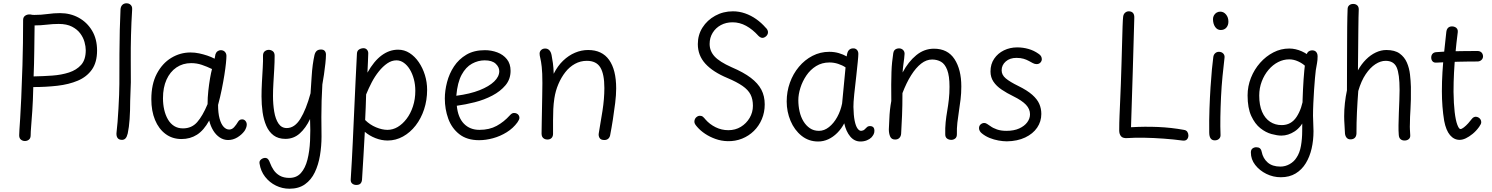

<svg xmlns="http://www.w3.org/2000/svg" viewBox="-20 -845 9097 1171"><path d="M132 15Q118 15 107.5 6.5Q97 -2 97 -20Q97 -32 98.5 -54.5Q100 -77 103 -122.5Q106 -168 109.5 -246Q113 -324 117 -447Q119 -515 120 -583Q121 -651 121 -723Q121 -740 132.5 -748.5Q144 -757 159 -757Q167 -757 172 -755.5Q177 -754 190 -754Q231 -754 270 -759.5Q309 -765 346 -765Q409 -765 460 -737Q511 -709 541.5 -658Q572 -607 572 -537Q572 -465 540.5 -420.5Q509 -376 454.5 -353Q400 -330 330 -322Q260 -314 183 -314Q181 -228 177 -169.5Q173 -111 170 -75Q167 -39 167 -20Q167 -2 156.5 6.5Q146 15 132 15ZM185 -379Q242 -380 298.5 -384Q355 -388 401 -403Q447 -418 475 -449.5Q503 -481 503 -539Q503 -561 495.5 -588.5Q488 -616 469.5 -641Q451 -666 419 -682.5Q387 -699 338 -699Q302 -699 265 -694.5Q228 -690 191 -690Q190 -612 189 -532.5Q188 -453 185 -379Z M715 -787Q716 -805 726 -815Q736 -825 752 -825Q763 -825 771 -820Q779 -815 783 -807Q787 -799 786 -787Q781 -708 779 -630Q777 -552 777.5 -479.5Q778 -407 778 -343L774 -230Q774 -169 770.5 -118.5Q767 -68 759 -31Q754 -10 745.5 -1Q737 8 724 8Q704 8 696 -5Q688 -18 691 -40Q694 -63 697 -101Q700 -139 702.5 -183Q705 -227 706.5 -266.5Q708 -306 708 -333Q708 -438 708.5 -517Q709 -596 710.5 -661Q712 -726 715 -787Z M903 -240Q903 -332 936.5 -395.5Q970 -459 1024.5 -492Q1079 -525 1142 -525Q1169 -525 1194.5 -519.5Q1220 -514 1244 -506Q1268 -498 1289 -487L1294 -514Q1298 -526 1307 -532.5Q1316 -539 1326 -539Q1342 -539 1351.5 -529Q1361 -519 1361 -504Q1361 -489 1358 -459Q1355 -429 1348.5 -388Q1342 -347 1332.5 -300Q1323 -253 1310 -205Q1310 -156 1319 -122.5Q1328 -89 1343.5 -72Q1359 -55 1378 -55Q1395 -55 1408 -69.5Q1421 -84 1431 -101Q1435 -108 1441 -112.5Q1447 -117 1457 -117Q1469 -117 1477 -107.5Q1485 -98 1485 -85Q1485 -76 1481 -65.5Q1477 -55 1471 -46Q1454 -23 1427.5 -7Q1401 9 1371 9Q1344 9 1320.5 -6.5Q1297 -22 1280.5 -49Q1264 -76 1256 -110Q1223 -50 1181.5 -23.5Q1140 3 1087 3Q1031 3 989.5 -28Q948 -59 925.5 -113.5Q903 -168 903 -240ZM974 -246Q974 -209 981.5 -176Q989 -143 1004 -117Q1019 -91 1042 -76.5Q1065 -62 1096 -62Q1149 -62 1182.5 -100Q1216 -138 1246 -210Q1246 -250 1250.5 -291Q1255 -332 1261 -367Q1267 -402 1273 -424Q1242 -439 1211 -449.5Q1180 -460 1146 -460Q1095 -460 1056 -433.5Q1017 -407 995.5 -359Q974 -311 974 -246Z M1584 -505Q1584 -524 1595 -532.5Q1606 -541 1619 -541Q1633 -541 1644 -532.5Q1655 -524 1655 -505Q1655 -466 1652.5 -423Q1650 -380 1647.5 -338Q1645 -296 1645 -259Q1645 -209 1652.5 -164Q1660 -119 1678.5 -91.5Q1697 -64 1729 -64Q1777 -64 1812 -120.5Q1847 -177 1874 -276Q1878 -332 1880.5 -374.5Q1883 -417 1887.5 -449.5Q1892 -482 1898 -509Q1902 -526 1911.5 -534.5Q1921 -543 1938 -543Q1953 -543 1960.5 -534.5Q1968 -526 1968 -512Q1968 -491 1964.5 -458Q1961 -425 1956 -391Q1951 -357 1946 -330Q1943 -281 1941.5 -231Q1940 -181 1940 -131Q1940 -103 1940.5 -73Q1941 -43 1941 -13Q1941 46 1931.5 103Q1922 160 1900 206Q1878 252 1840 279Q1802 306 1745 306Q1702 306 1663 287Q1624 268 1597 233.5Q1570 199 1563 153Q1561 141 1566.5 133.5Q1572 126 1580.5 122Q1589 118 1596 118Q1608 118 1615 126Q1622 134 1627 149Q1635 171 1649 192Q1663 213 1686.5 226.5Q1710 240 1745 240Q1789 240 1815.5 210Q1842 180 1855 129Q1868 78 1871 14Q1874 -50 1871 -119Q1845 -64 1808 -31Q1771 2 1721 2Q1677 2 1648.5 -19.5Q1620 -41 1604 -78Q1588 -115 1581.5 -161Q1575 -207 1575 -257Q1575 -298 1577.5 -344Q1580 -390 1582.5 -432.5Q1585 -475 1584 -505Z M2153 283Q2138 283 2128 274.5Q2118 266 2119 250Q2123 187 2126 131.5Q2129 76 2131.5 22.5Q2134 -31 2136.5 -87.5Q2139 -144 2142 -208Q2145 -272 2148.5 -348.5Q2152 -425 2157 -519Q2158 -536 2170.5 -543.5Q2183 -551 2197 -551Q2210 -551 2218 -542Q2226 -533 2226 -520Q2225 -497 2224 -467Q2223 -437 2221 -402Q2261 -473 2308 -507.5Q2355 -542 2408 -542Q2446 -542 2478 -521.5Q2510 -501 2534 -466Q2558 -431 2571.5 -387.5Q2585 -344 2585 -297Q2585 -234 2566.5 -178Q2548 -122 2515 -79.5Q2482 -37 2438 -12.5Q2394 12 2344 12Q2307 12 2270 -2.5Q2233 -17 2205 -41Q2201 30 2197 102Q2193 174 2188 250Q2187 265 2179 274Q2171 283 2153 283ZM2343 -53Q2376 -53 2405.5 -70.5Q2435 -88 2459.5 -120Q2484 -152 2498.5 -196Q2513 -240 2513 -291Q2513 -329 2504 -362.5Q2495 -396 2479.5 -421.5Q2464 -447 2443 -462Q2422 -477 2398 -477Q2369 -477 2342 -458.5Q2315 -440 2290.5 -409.5Q2266 -379 2247 -342.5Q2228 -306 2213 -269Q2212 -228 2210.5 -191Q2209 -154 2207 -113Q2236 -84 2273.5 -68.5Q2311 -53 2343 -53Z M2693 -244Q2693 -292 2706.5 -344Q2720 -396 2749 -440Q2778 -484 2824.5 -511.5Q2871 -539 2937 -539Q2977 -539 3013 -525.5Q3049 -512 3071.5 -484Q3094 -456 3094 -413Q3094 -362 3063 -325Q3032 -288 2982.5 -262Q2933 -236 2875.5 -221.5Q2818 -207 2766 -200Q2773 -128 2809.5 -90.5Q2846 -53 2904 -53Q2965 -53 3009.5 -77.5Q3054 -102 3089 -141Q3097 -150 3103 -153Q3109 -156 3115 -156Q3124 -156 3131.5 -152.5Q3139 -149 3143.5 -142Q3148 -135 3148 -126Q3148 -121 3144.5 -113.5Q3141 -106 3136 -99Q3110 -63 3070.5 -38.5Q3031 -14 2987 -2Q2943 10 2902 10Q2828 10 2781.5 -26.5Q2735 -63 2714 -121Q2693 -179 2693 -244ZM2763 -261Q2847 -272 2905 -295Q2963 -318 2994 -348Q3025 -378 3025 -411Q3025 -436 3003 -456.5Q2981 -477 2936 -477Q2896 -477 2858.5 -456.5Q2821 -436 2795.5 -389Q2770 -342 2763 -261Z M3288 -338Q3288 -402 3284 -437Q3280 -472 3275.5 -489.5Q3271 -507 3271 -518Q3271 -531 3280.5 -540Q3290 -549 3305 -549Q3320 -549 3330 -539Q3340 -529 3344 -509Q3348 -490 3352 -461Q3356 -432 3357 -395Q3381 -443 3414.5 -475Q3448 -507 3487 -523.5Q3526 -540 3567 -540Q3652 -540 3695 -479.5Q3738 -419 3738 -306Q3738 -266 3732 -217Q3726 -168 3718 -116.5Q3710 -65 3701 -19Q3698 -6 3689 1.5Q3680 9 3666 9Q3644 9 3636.5 -4Q3629 -17 3632 -33Q3643 -95 3654.5 -169Q3666 -243 3666 -308Q3666 -393 3641.5 -433.5Q3617 -474 3559 -474Q3520 -474 3486.5 -455.5Q3453 -437 3428 -405Q3403 -373 3385.5 -332Q3368 -291 3361 -245Q3356 -212 3354.5 -179.5Q3353 -147 3353 -110.5Q3353 -74 3353 -29Q3353 -13 3344 -3.5Q3335 6 3318 6Q3308 6 3299.5 1.5Q3291 -3 3287 -11Q3283 -19 3283 -30Q3283 -58 3284 -96Q3285 -134 3285.5 -177Q3286 -220 3287 -261.5Q3288 -303 3288 -338Z M4650 -676Q4657 -670 4660.5 -662.5Q4664 -655 4664 -649Q4664 -639 4659 -631.5Q4654 -624 4646 -619Q4638 -614 4630 -614Q4624 -614 4617.5 -617.5Q4611 -621 4605 -627Q4570 -666 4530.5 -687.5Q4491 -709 4448 -709Q4408 -709 4376.5 -692Q4345 -675 4326.5 -645Q4308 -615 4308 -577Q4308 -534 4338 -501Q4368 -468 4442 -435Q4515 -404 4559 -370.5Q4603 -337 4623.5 -298Q4644 -259 4644 -208Q4644 -160 4626.5 -118.5Q4609 -77 4578 -46.5Q4547 -16 4506 0.5Q4465 17 4418 16Q4379 15 4344 2.5Q4309 -10 4280.5 -29Q4252 -48 4233 -70Q4224 -80 4219.5 -87.5Q4215 -95 4215 -103Q4215 -113 4219.5 -121Q4224 -129 4232 -134Q4240 -139 4248 -139Q4260 -139 4267.5 -132.5Q4275 -126 4282 -117Q4308 -87 4344.5 -69Q4381 -51 4422 -51Q4465 -51 4498.5 -71.5Q4532 -92 4552 -126Q4572 -160 4572 -200Q4572 -240 4557.5 -268.5Q4543 -297 4508.5 -321Q4474 -345 4417 -369Q4328 -406 4282 -456.5Q4236 -507 4236 -576Q4236 -632 4264.5 -677Q4293 -722 4342 -749Q4391 -776 4450 -776Q4488 -776 4524 -763.5Q4560 -751 4592 -728.5Q4624 -706 4650 -676Z M4778 -226Q4778 -286 4797.5 -340.5Q4817 -395 4852.5 -437.5Q4888 -480 4935.5 -504.5Q4983 -529 5038 -529Q5069 -529 5096 -521Q5123 -513 5144 -501Q5147 -528 5156.5 -538.5Q5166 -549 5181 -550Q5193 -551 5200.5 -546Q5208 -541 5211.5 -533.5Q5215 -526 5215 -517Q5215 -503 5211.5 -468Q5208 -433 5202.5 -382.5Q5197 -332 5190 -271Q5187 -246 5186 -224.5Q5185 -203 5185 -193Q5186 -141 5192.5 -109Q5199 -77 5209.5 -62Q5220 -47 5232 -47Q5245 -48 5252.5 -55Q5260 -62 5267 -69Q5274 -76 5286 -76Q5299 -76 5306 -69Q5313 -62 5313 -47Q5313 -35 5308 -25.5Q5303 -16 5295 -7Q5284 4 5266.5 11Q5249 18 5228 18Q5191 18 5165.5 -12.5Q5140 -43 5129 -93Q5112 -60 5086.5 -34.5Q5061 -9 5031.5 4.5Q5002 18 4970 18Q4912 18 4868.5 -17Q4825 -52 4801.5 -108Q4778 -164 4778 -226ZM5116 -214 5137 -434Q5118 -447 5092 -455.5Q5066 -464 5039 -464Q4993 -464 4957.5 -442Q4922 -420 4898 -384.5Q4874 -349 4861.5 -309Q4849 -269 4849 -234Q4849 -199 4856.5 -165.5Q4864 -132 4880 -105.5Q4896 -79 4919.5 -63Q4943 -47 4975 -47Q5007 -47 5036 -70Q5065 -93 5086 -131Q5107 -169 5116 -214Z M5428 -521Q5430 -533 5435.5 -539Q5441 -545 5448.5 -547.5Q5456 -550 5463 -550Q5477 -550 5487 -541Q5497 -532 5497 -517Q5497 -508 5494.5 -488.5Q5492 -469 5489 -446.5Q5486 -424 5485 -403Q5520 -469 5568.5 -508.5Q5617 -548 5676 -548Q5760 -548 5801.5 -484.5Q5843 -421 5843 -318Q5843 -276 5838.5 -239Q5834 -202 5828.5 -167Q5823 -132 5819 -97Q5815 -62 5816 -26Q5816 -8 5805.5 0Q5795 8 5782 8Q5767 8 5756 0Q5745 -8 5745 -26Q5744 -65 5747.5 -99.5Q5751 -134 5757 -168.5Q5763 -203 5767 -239Q5771 -275 5771 -316Q5771 -382 5757 -418.5Q5743 -455 5719 -468.5Q5695 -482 5665 -482Q5630 -482 5598 -457Q5566 -432 5537 -386Q5508 -340 5484 -277Q5484 -198 5481.5 -140Q5479 -82 5476 -30Q5475 -14 5465.5 -4Q5456 6 5439 6Q5417 6 5409 -12.5Q5401 -31 5401 -56Q5403 -89 5404 -118.5Q5405 -148 5408 -175.5Q5411 -203 5416 -229Q5415 -286 5415.5 -329Q5416 -372 5417 -405Q5418 -438 5421 -466Q5424 -494 5428 -521Z M6314 -517Q6325 -510 6329.5 -501.5Q6334 -493 6334 -484Q6334 -473 6325.5 -463.5Q6317 -454 6302 -454Q6291 -454 6279.5 -460Q6268 -466 6254.5 -473.5Q6241 -481 6223 -486.5Q6205 -492 6179 -492Q6139 -492 6114 -470Q6089 -448 6089 -416Q6089 -388 6114 -367Q6139 -346 6190 -321Q6245 -294 6275.5 -267Q6306 -240 6318.5 -211.5Q6331 -183 6331 -150Q6331 -104 6305.5 -66.5Q6280 -29 6232.5 -6.5Q6185 16 6121 17Q6098 17 6070 12Q6042 7 6016 -3.5Q5990 -14 5969 -31Q5961 -37 5956 -45.5Q5951 -54 5951 -63Q5951 -78 5961 -86.5Q5971 -95 5983 -95Q5992 -95 6000.5 -89Q6009 -83 6020 -76Q6036 -64 6060.5 -55.5Q6085 -47 6118 -47Q6164 -47 6196 -61.5Q6228 -76 6245 -99Q6262 -122 6262 -148Q6262 -180 6237.5 -206Q6213 -232 6160 -258Q6121 -277 6089 -298.5Q6057 -320 6039 -347Q6021 -374 6021 -409Q6021 -454 6043.5 -487Q6066 -520 6103 -538Q6140 -556 6184 -556Q6219 -556 6252.5 -546.5Q6286 -537 6314 -517Z M7190 12Q7139 5 7077 0.5Q7015 -4 6957.5 -5Q6900 -6 6860 -3Q6829 0 6817.5 -13.5Q6806 -27 6806 -49Q6806 -97 6808 -141Q6810 -185 6812 -234Q6814 -274 6816 -332.5Q6818 -391 6820 -455.5Q6822 -520 6823.5 -579.5Q6825 -639 6826.5 -683Q6828 -727 6830 -743Q6832 -759 6842 -767.5Q6852 -776 6864 -776Q6881 -776 6890 -766Q6899 -756 6898 -735Q6894 -571 6888.5 -402Q6883 -233 6878 -69Q6961 -74 7042.5 -70.5Q7124 -67 7200 -53Q7215 -51 7221.5 -41Q7228 -31 7228 -19Q7228 -4 7219 5.5Q7210 15 7190 12Z M7380 -498Q7382 -512 7391.5 -520.5Q7401 -529 7414 -529Q7431 -529 7441 -518Q7451 -507 7448 -490Q7442 -440 7436 -379Q7430 -318 7427 -254.5Q7424 -191 7423 -131Q7422 -71 7424 -23Q7425 -8 7415 1.5Q7405 11 7389 11Q7372 11 7363.5 -1Q7355 -13 7355 -38Q7354 -111 7356.5 -181.5Q7359 -252 7363 -313.5Q7367 -375 7371.5 -422.5Q7376 -470 7380 -498ZM7378 -729Q7378 -741 7384 -751.5Q7390 -762 7400 -768Q7410 -774 7422 -774Q7443 -774 7457.5 -756.5Q7472 -739 7472 -713Q7472 -691 7459.5 -676.5Q7447 -662 7425 -662Q7404 -662 7391 -681Q7378 -700 7378 -729Z M7993 -480Q7999 -474 8002.5 -467Q8006 -460 8006 -454Q8006 -446 8001.5 -438.5Q7997 -431 7989.5 -426Q7982 -421 7973 -421Q7966 -421 7957.5 -427.5Q7949 -434 7943 -440Q7925 -458 7897.5 -470.5Q7870 -483 7843 -483Q7808 -483 7775.5 -466.5Q7743 -450 7717 -419.5Q7691 -389 7675.5 -348.5Q7660 -308 7660 -262Q7660 -203 7677.5 -163Q7695 -123 7726 -102.5Q7757 -82 7797 -82Q7855 -82 7888 -132.5Q7921 -183 7931 -259L7945 -130Q7916 -70 7876.5 -44Q7837 -18 7795 -18Q7770 -18 7735 -27.5Q7700 -37 7667 -63Q7634 -89 7611.5 -137.5Q7589 -186 7589 -263Q7589 -319 7609.5 -370.5Q7630 -422 7665.5 -462Q7701 -502 7746.5 -525.5Q7792 -549 7843 -549Q7881 -549 7919.5 -532Q7958 -515 7993 -480ZM7947 -506Q7950 -518 7954.5 -524.5Q7959 -531 7967 -534.5Q7975 -538 7983 -538Q7995 -538 8002 -533Q8009 -528 8012.5 -520Q8016 -512 8016 -502Q8016 -477 8012.5 -460Q8009 -443 8005 -417Q8003 -401 8000 -369Q7997 -337 7994.5 -297.5Q7992 -258 7990 -216.5Q7988 -175 7988 -139Q7988 -121 7989.5 -92.5Q7991 -64 7991 -45Q7991 11 7979.5 61Q7968 111 7944 150.5Q7920 190 7882 213Q7844 236 7792 236Q7745 236 7703.5 215.5Q7662 195 7635.5 161Q7609 127 7609 85Q7609 68 7619 60.5Q7629 53 7642 53Q7656 53 7664 59.5Q7672 66 7675 81Q7683 121 7711.5 146Q7740 171 7789 171Q7819 171 7845.5 156Q7872 141 7887 117Q7907 88 7914.5 44.5Q7922 1 7922 -45Q7922 -107 7923 -172.5Q7924 -238 7927 -300.5Q7930 -363 7935 -416Q7940 -469 7947 -506Z M8199 -789Q8199 -804 8208.5 -812.5Q8218 -821 8233 -821Q8248 -821 8257.5 -812.5Q8267 -804 8267 -788Q8266 -767 8265.5 -738Q8265 -709 8264.5 -666.5Q8264 -624 8263.5 -563Q8263 -502 8262 -416Q8283 -454 8311 -482Q8339 -510 8371 -525Q8403 -540 8435 -540Q8487 -540 8516.5 -518.5Q8546 -497 8560.5 -463.5Q8575 -430 8579.5 -391Q8584 -352 8585 -315Q8586 -231 8582.5 -180Q8579 -129 8579 -90Q8578 -71 8579 -55.5Q8580 -40 8581 -20Q8582 -5 8572 3.5Q8562 12 8546 12Q8531 12 8521.5 3.5Q8512 -5 8511 -23Q8509 -47 8509.5 -82Q8510 -117 8511.5 -156Q8513 -195 8514.5 -231.5Q8516 -268 8516 -296Q8516 -395 8498 -434.5Q8480 -474 8431 -474Q8400 -474 8368.5 -453.5Q8337 -433 8309.5 -392.5Q8282 -352 8264 -290Q8259 -225 8256 -161.5Q8253 -98 8253 -30Q8252 -13 8242.5 -4Q8233 5 8216 5Q8202 5 8193.5 -4.5Q8185 -14 8183 -30Q8182 -57 8180 -84Q8178 -111 8178 -136Q8178 -176 8182.5 -216.5Q8187 -257 8195 -294Q8195 -398 8195.5 -472Q8196 -546 8196 -597Q8196 -648 8196.5 -682.5Q8197 -717 8197.5 -741.5Q8198 -766 8199 -789Z M8801 -650Q8803 -667 8812 -675.5Q8821 -684 8836 -684Q8846 -684 8854.5 -680Q8863 -676 8867.5 -668.5Q8872 -661 8871 -650Q8862 -580 8856.5 -519.5Q8851 -459 8848 -402Q8845 -345 8845 -285Q8846 -212 8852 -161.5Q8858 -111 8868 -84.5Q8878 -58 8887 -58Q8895 -58 8908 -68Q8921 -78 8934.5 -93Q8948 -108 8956 -119Q8962 -127 8968.5 -130Q8975 -133 8980 -133Q8989 -133 8997 -128.5Q9005 -124 9009.5 -116.5Q9014 -109 9014 -100Q9014 -94 9011 -87.5Q9008 -81 9001 -71Q8983 -46 8961.5 -28.5Q8940 -11 8920 -1.5Q8900 8 8882 8Q8848 8 8823.5 -21Q8799 -50 8788 -108Q8781 -150 8777.5 -195.5Q8774 -241 8774 -288Q8774 -349 8777.5 -405Q8781 -461 8787 -520Q8793 -579 8801 -650ZM8740 -463Q8725 -462 8717 -471Q8709 -480 8709 -494Q8709 -508 8717 -517Q8725 -526 8740 -527Q8768 -529 8795 -530.5Q8822 -532 8851 -532.5Q8880 -533 8914 -533.5Q8948 -534 8991 -534Q9006 -534 9015 -525.5Q9024 -517 9025 -502Q9025 -488 9015 -479Q9005 -470 8991 -470Q8955 -470 8927 -469.5Q8899 -469 8872.5 -468.5Q8846 -468 8814.5 -466.5Q8783 -465 8740 -463Z"/></svg>

Font: Playpen Sans Light
Style: Regular
Weight: 300
Designer: Laura Meseguer, Veronika Burian, José Scaglione
Foundry: TypeTogether
Version: Version 1.001